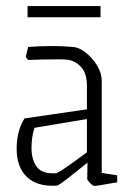

<svg xmlns="http://www.w3.org/2000/svg" viewBox="-20 -604 421 634"><path d="M167 9Q103 13 69 -19.5Q35 -52 35 -112Q35 -173 61 -213L267 -243V-321Q267 -362 247.5 -383Q228 -404 202 -407Q193 -408 170 -408Q147 -408 120 -407.5Q93 -407 73 -406L65 -416L73 -449Q113 -452 151 -452Q189 -452 219 -449Q241 -448 263.5 -430Q286 -412 301 -387Q316 -362 316 -336V-33L367 -25V-2Q336 3 317 6.5Q298 10 292 10Q287 10 277.5 0.5Q268 -9 268 -13L269 -67Q233 -38 203 -14.5Q173 9 167 9ZM84 -116Q84 -76 102 -52.5Q120 -29 165 -32Q172 -33 202 -54Q232 -75 267 -101V-211L94 -182Q89 -168 86.5 -150.5Q84 -133 84 -116ZM71 -547V-584H312V-547Z"/></svg>

Font: Grenze Gotisch ExtraLight
Style: Regular
Weight: 200
Designer: Renata Polastri
Foundry: Omnibus-Type
Version: Version 1.001